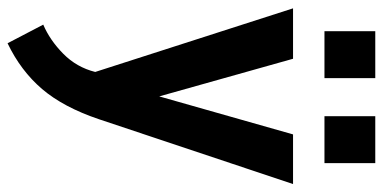

<svg xmlns="http://www.w3.org/2000/svg" viewBox="-266 -486 988 495"><g transform="rotate(90 227.5 -238.0)"><path d="M60 -581V-712H181V-581ZM279 -581V-712H400V-581ZM1 -500 165 10Q153 58 118 92.5Q83 127 43 144L91 236Q162 202 209 147Q256 92 287 0L454 -500H326L228 -155L131 -500Z"/></g></svg>

Font: Gudea
Style: Bold
Weight: 700
Designer: Agustina Mingote
Foundry: Agustina Mingote
Version: Version 1.002